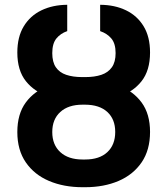

<svg xmlns="http://www.w3.org/2000/svg" viewBox="-20 -780 707 810"><path d="M328.3 -442.3H338.9Q417.7 -442.3 479.7 -419.3Q541.6 -396.3 577.3 -347.8Q613 -299.4 613 -223.4Q613 -147.1 577.5 -95.1Q541.9 -43 480.1 -16.6Q418.3 9.8 338.9 9.8H328.3Q249.1 9.8 186.9 -16.6Q124.7 -43 88.9 -95Q53.1 -146.9 53.1 -222.9Q53.1 -299.4 88.9 -347.8Q124.7 -396.3 186.8 -419.5Q248.9 -442.6 328.3 -442.3ZM338.9 -338.4H328.3Q268.3 -338.4 234.4 -307.6Q200.5 -276.8 200.5 -222.9Q200.5 -169.2 234.4 -138.2Q268.3 -107.1 328.3 -107.1H338.9Q399.7 -107.1 432.9 -138.2Q466.1 -169.2 466.1 -223.4Q466.1 -277.1 432.8 -307.6Q399.5 -338.2 338.9 -338.4ZM340 -454.8Q379.2 -454.8 407.7 -464.4Q436.3 -474 452 -496.3Q467.7 -518.5 467.7 -556Q467.7 -596.3 449.7 -617.7Q431.6 -639 402.5 -648.7V-759.8Q464.3 -759.4 511.6 -736.5Q558.8 -713.7 585.9 -669.2Q613 -624.7 613 -558.6Q613 -482.7 577 -437.2Q541.1 -391.6 479.3 -371.7Q417.6 -351.7 340 -351.7H326.5Q249.6 -352 187.6 -371.9Q125.6 -391.9 89.4 -437.3Q53.1 -482.7 53.1 -558.6Q53.1 -624.2 80.1 -668.8Q107 -713.3 154.6 -736.4Q202.2 -759.4 263.6 -759.8V-648.7Q235.3 -639 217.9 -617.7Q200.5 -596.3 200.5 -556Q200.5 -518.2 215.7 -496.1Q230.9 -474 259.3 -464.4Q287.7 -454.8 326.5 -454.8Z"/></svg>

Font: Adwaita Sans
Style: Regular
Weight: 400
Designer: Rasmus Andersson
Foundry: rsms
Version: Version 4.001;git-9221beed3